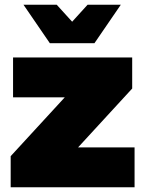

<svg xmlns="http://www.w3.org/2000/svg" viewBox="-20 -789 608 809"><path d="M35 -547H537V-416L309 -168H547V0H25V-131L253 -379H35ZM378 -607H190L79 -769H219L339 -637H229L349 -769H489Z"/></svg>

Font: Alexandria Black
Style: Regular
Weight: 900
Designer: Mohamed Gaber
Foundry: Kief Type Foundry
Version: Version 5.100